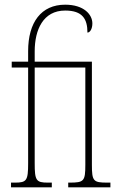

<svg xmlns="http://www.w3.org/2000/svg" viewBox="-20 -799 498 819"><path d="M27 0H201V-20H184C134 -20 128 -29 128 -103V-511H344V-96C344 -26 338 -20 277 -20H271V0H451V-20H438C378 -20 372 -26 372 -96V-536H128V-580C128 -672 164 -754 258 -754C332 -754 353 -718 353 -660C364 -660 374 -676 374 -699C374 -737 338 -779 258 -779C156 -779 100 -704 100 -581V-536H30V-511H100V-103C100 -29 94 -20 44 -20H27Z"/></svg>

Font: Noto Serif ExtraCondensed Thin
Style: Regular
Weight: 100
Width: 2
Designer: Monotype Design Team
Foundry: Monotype Imaging Inc.
Version: Version 2.013